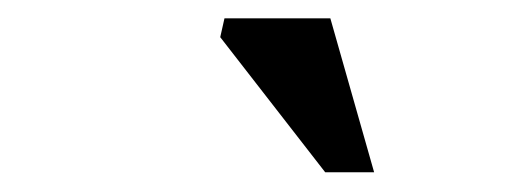

<svg xmlns="http://www.w3.org/2000/svg" viewBox="-20 -736 540 204"><path d="M377.5 -553H325.5L214 -696.5L218.5 -716.5H331Z"/></svg>

Font: Newsreader 9pt Medium
Style: Italic
Weight: 500
Italic angle: -17°
Designer: Hugues Gentile
Foundry: Production Type
Version: Version 1.003